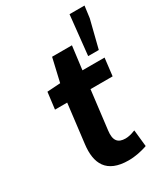

<svg xmlns="http://www.w3.org/2000/svg" viewBox="-191 -854 836 955"><g transform="rotate(-30 227.0 -376.5)"><path d="M260 12C300 12 336 3 364 -6L368 -8L358 -103L351 -101C337 -95 317 -90 301 -90C257 -90 238 -113 245 -168L272 -390H399L411 -491H284L301 -625H187L156 -491L80 -486L68 -390H138L111 -167C98 -62 133 12 260 12ZM445 -697 454 -765H368L344 -538H405Z"/></g></svg>

Font: Falling Sky
Style: MedObl
Weight: 500
Designer: Paul D. Hunt
Foundry: Adobe Systems Incorporated
Version: Version 1.02